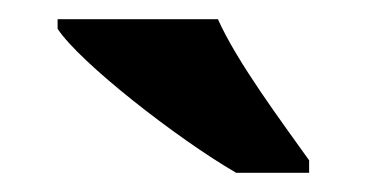

<svg xmlns="http://www.w3.org/2000/svg" viewBox="-20 -786 382 200"><path d="M226 -606H302V-619C275 -657 227 -721 207 -766H40V-756C63 -721 164 -642 226 -606Z"/></svg>

Font: Noto Serif Devanagari SemiCondensed ExtraBold
Style: Regular
Weight: 800
Width: 4
Designer: Universal Thirst, Indian Type Foundry and the Monotype Design Team
Foundry: Monotype Imaging Inc.
Version: Version 2.004